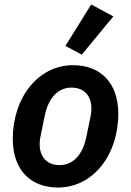

<svg xmlns="http://www.w3.org/2000/svg" viewBox="-20 -825 585 857"><path d="M486 -752 387 -805 272 -620 345 -581ZM239 12C395 12 508 -133 508 -317C508 -456 428 -534 306 -534C150 -534 37 -389 37 -205C37 -66 117 12 239 12ZM246 -88C188 -88 157 -126 157 -182C157 -196 159 -209 161 -217L179 -305C195 -389 240 -434 299 -434C357 -434 388 -396 388 -340C388 -326 386 -314 384 -304L366 -217C350 -133 305 -88 246 -88Z"/></svg>

Font: Braiins Sans SemiBold
Style: Italic
Weight: 600
Italic angle: -11.31°
Designer: Mike Abbink, Paul van der Laan, Pieter van Rosmalen, Jiri Chlebus, Lubos Buracinsky
Foundry: Bold Monday, Sudetype
Version: Version 1.000;hotconv 1.0.109;makeotfexe 2.5.65596